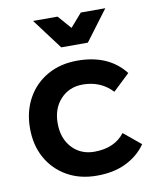

<svg xmlns="http://www.w3.org/2000/svg" viewBox="-85 -823 734 895"><g transform="rotate(-10 282.0 -376.0)"><path d="M309 -425C366 -425 413 -405 449 -366L528 -441C504 -472 473 -497 435 -514C396 -531 353 -539 304 -539C251 -539 204 -528 163 -505C122 -482 90 -450 67 -409C44 -368 32 -320 32 -266C32 -213 43 -166 66 -125C89 -84 121 -52 162 -29C203 -6 249 5 302 5C354 5 400 -4 439 -23C478 -42 510 -68 534 -103L453 -170C421 -128 373 -107 309 -107C266 -107 231 -122 204 -151C177 -180 163 -219 163 -267C163 -314 177 -352 204 -381C231 -410 266 -425 309 -425ZM359 -757 304 -694 249 -757H133L241 -613H367L475 -757Z"/></g></svg>

Font: Argentum Sans Medium
Style: Regular
Weight: 500
Designer: Julieta Ulanovsky
Foundry: Julieta Ulanovsky
Version: Version 5.001;January 29, 2019;FontCreator 11.5.0.2425 64-bi